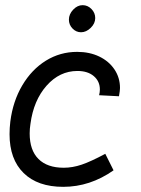

<svg xmlns="http://www.w3.org/2000/svg" viewBox="-20 -718 546 744"><path d="M17 -198Q17 -222 20 -247Q30 -326 66.5 -387.5Q103 -449 158 -483Q213 -517 279 -517Q327 -517 364.5 -499Q402 -481 423.5 -449Q445 -417 445 -377Q445 -367 441 -345L364 -349Q367 -361 367 -371Q367 -403 343.5 -423Q320 -443 280 -443Q211 -443 160.5 -386Q110 -329 98 -238Q95 -219 95 -201Q95 -136 129 -102Q163 -68 227 -68Q261 -68 296.5 -80Q332 -92 388 -122L420 -58Q329 6 225 6Q126 6 71.5 -47.5Q17 -101 17 -198ZM247 -642Q247 -663 263.5 -680.5Q280 -698 300 -698Q320 -698 334.5 -683Q349 -668 349 -648Q349 -627 331.5 -610Q314 -593 294 -593Q275 -593 261 -607.5Q247 -622 247 -642Z"/></svg>

Font: Bellota
Style: Bold Italic
Weight: 700
Italic angle: -7.5°
Designer: Kemie Guaida
Foundry: Kemie Guaida
Version: Version 4.001